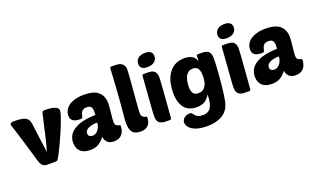

<svg xmlns="http://www.w3.org/2000/svg" viewBox="-93 -1289 3334 2020"><g transform="rotate(-20 1574.0 -279.5)"><path d="M270 -127Q282 -169 292.5 -210Q303 -251 313.5 -297.5Q324 -344 336.5 -399.5Q349 -455 366 -526Q369 -540 375 -544.5Q381 -549 401 -549Q416 -549 441 -548Q466 -547 490 -541Q514 -535 531.5 -523Q549 -511 549 -490Q549 -473 537 -435Q525 -397 506 -348.5Q487 -300 463.5 -247Q440 -194 418 -147Q396 -100 377 -64.5Q358 -29 349 -15Q341 -4 335 -2Q329 0 315 0H226Q205 0 191.5 -7.5Q178 -15 169 -27Q160 -39 154 -54.5Q148 -70 143 -87Q114 -187 92.5 -258.5Q71 -330 56 -378Q41 -426 32 -454.5Q23 -483 18 -498.5Q13 -514 11 -519.5Q9 -525 9 -527Q10 -534 19 -542Q28 -550 42 -550Q88 -550 120.5 -546.5Q153 -543 174.5 -534Q196 -525 207.5 -509Q219 -493 224 -467Q225 -460 228 -439Q231 -418 234.5 -388.5Q238 -359 243 -323.5Q248 -288 252.5 -252.5Q257 -217 261.5 -184Q266 -151 270 -127Z M562 -123Q562 -213 643 -264Q724 -315 882 -319Q883 -330 883.5 -337.5Q884 -345 884 -356Q884 -388 872 -407Q860 -426 822 -426Q801 -426 788 -420Q775 -414 767 -403.5Q759 -393 754 -378Q749 -363 745 -345Q743 -336 736 -333.5Q729 -331 714 -331Q612 -331 612 -408Q612 -439 626.5 -467Q641 -495 669.5 -515.5Q698 -536 741 -548Q784 -560 841 -560Q952 -560 1002 -514Q1052 -468 1052 -384Q1052 -373 1049.5 -344.5Q1047 -316 1043.5 -284.5Q1040 -253 1037.5 -225Q1035 -197 1035 -186Q1035 -161 1044 -150.5Q1053 -140 1064.5 -136Q1076 -132 1085 -130Q1094 -128 1094 -120Q1094 -98 1088 -75Q1082 -52 1068.5 -33Q1055 -14 1031.5 -2Q1008 10 974 10Q926 10 902 -13Q878 -36 870 -77Q846 -42 807.5 -16Q769 10 707 10Q677 10 650.5 3Q624 -4 604.5 -20Q585 -36 573.5 -61.5Q562 -87 562 -123ZM873 -237Q847 -237 822 -233Q797 -229 777.5 -220.5Q758 -212 746 -198Q734 -184 734 -164Q734 -141 748.5 -132Q763 -123 780 -123Q796 -123 812 -130Q828 -137 840.5 -151.5Q853 -166 862 -187Q871 -208 873 -237Z M1271 9Q1209 9 1182 -24Q1155 -57 1155 -133Q1155 -145 1156.5 -163Q1158 -181 1160.5 -209.5Q1163 -238 1167 -280Q1171 -322 1175.5 -382Q1180 -442 1185.5 -523Q1191 -604 1197 -711Q1198 -733 1202 -737Q1205 -740 1218 -740H1257Q1287 -740 1307 -733Q1327 -726 1339 -714Q1351 -702 1356 -686.5Q1361 -671 1361 -654Q1361 -634 1358.5 -596.5Q1356 -559 1352 -512Q1348 -465 1344 -414Q1340 -363 1336 -316.5Q1332 -270 1329.5 -233Q1327 -196 1327 -177Q1327 -151 1336.5 -140Q1346 -129 1357 -124.5Q1368 -120 1377.5 -118.5Q1387 -117 1387 -112Q1387 -90 1382 -68.5Q1377 -47 1364 -29.5Q1351 -12 1328.5 -1.5Q1306 9 1271 9Z M1560 0Q1529 0 1509.5 -6.5Q1490 -13 1478.5 -25Q1467 -37 1462.5 -54.5Q1458 -72 1458 -95Q1458 -110 1459.5 -137.5Q1461 -165 1465 -213.5Q1469 -262 1474.5 -336.5Q1480 -411 1488 -521Q1489 -543 1493 -547Q1496 -550 1509 -550H1548Q1579 -550 1598.5 -544Q1618 -538 1629.5 -526Q1641 -514 1645.5 -497Q1650 -480 1650 -459Q1650 -444 1648 -414Q1646 -384 1642.5 -332.5Q1639 -281 1633 -204.5Q1627 -128 1618 -20Q1617 -8 1613 -4Q1609 0 1596 0ZM1489 -668Q1489 -708 1518 -731Q1547 -754 1596 -754Q1639 -754 1658.5 -736.5Q1678 -719 1678 -690Q1678 -653 1650.5 -628.5Q1623 -604 1570 -604Q1489 -604 1489 -668Z M2065 -118Q2040 -73 2004 -51.5Q1968 -30 1914 -30Q1873 -30 1839 -43Q1805 -56 1781 -84Q1757 -112 1743.5 -154.5Q1730 -197 1730 -256Q1730 -304 1740 -357.5Q1750 -411 1776.5 -456Q1803 -501 1849 -530.5Q1895 -560 1967 -560Q1997 -560 2018.5 -553.5Q2040 -547 2055.5 -536Q2071 -525 2080.5 -510Q2090 -495 2095 -478Q2095 -477 2095.5 -485.5Q2096 -494 2097 -505Q2098 -516 2098.5 -526.5Q2099 -537 2099 -540Q2100 -550 2112 -550H2158Q2210 -550 2233.5 -528.5Q2257 -507 2257 -447Q2257 -439 2256 -410.5Q2255 -382 2252.5 -342Q2250 -302 2246 -253.5Q2242 -205 2237 -156Q2232 -107 2226 -62Q2220 -17 2213 17Q2206 51 2189 83Q2172 115 2141 140Q2110 165 2061.5 180Q2013 195 1943 195Q1890 195 1850.5 185Q1811 175 1785 158.5Q1759 142 1745.5 121Q1732 100 1732 79Q1732 60 1740 46Q1748 32 1761 23Q1774 14 1789.5 9.5Q1805 5 1819 5Q1836 5 1844 15Q1852 25 1862 37.5Q1872 50 1890 60Q1908 70 1946 70Q2012 70 2038.5 21.5Q2065 -27 2065 -118ZM1981 -163Q2017 -163 2037.5 -180Q2058 -197 2069 -221Q2080 -245 2083 -271Q2086 -297 2086 -316Q2086 -376 2067.5 -401.5Q2049 -427 2012 -427Q1975 -427 1954 -407Q1933 -387 1922.5 -359.5Q1912 -332 1909 -304.5Q1906 -277 1906 -262Q1906 -212 1923 -187.5Q1940 -163 1981 -163Z M2448 0Q2417 0 2397.5 -6.5Q2378 -13 2366.5 -25Q2355 -37 2350.5 -54.5Q2346 -72 2346 -95Q2346 -110 2347.5 -137.5Q2349 -165 2353 -213.5Q2357 -262 2362.5 -336.5Q2368 -411 2376 -521Q2377 -543 2381 -547Q2384 -550 2397 -550H2436Q2467 -550 2486.5 -544Q2506 -538 2517.5 -526Q2529 -514 2533.5 -497Q2538 -480 2538 -459Q2538 -444 2536 -414Q2534 -384 2530.5 -332.5Q2527 -281 2521 -204.5Q2515 -128 2506 -20Q2505 -8 2501 -4Q2497 0 2484 0ZM2377 -668Q2377 -708 2406 -731Q2435 -754 2484 -754Q2527 -754 2546.5 -736.5Q2566 -719 2566 -690Q2566 -653 2538.5 -628.5Q2511 -604 2458 -604Q2377 -604 2377 -668Z M2596 -123Q2596 -213 2677 -264Q2758 -315 2916 -319Q2917 -330 2917.5 -337.5Q2918 -345 2918 -356Q2918 -388 2906 -407Q2894 -426 2856 -426Q2835 -426 2822 -420Q2809 -414 2801 -403.5Q2793 -393 2788 -378Q2783 -363 2779 -345Q2777 -336 2770 -333.5Q2763 -331 2748 -331Q2646 -331 2646 -408Q2646 -439 2660.5 -467Q2675 -495 2703.5 -515.5Q2732 -536 2775 -548Q2818 -560 2875 -560Q2986 -560 3036 -514Q3086 -468 3086 -384Q3086 -373 3083.5 -344.5Q3081 -316 3077.5 -284.5Q3074 -253 3071.5 -225Q3069 -197 3069 -186Q3069 -161 3078 -150.5Q3087 -140 3098.5 -136Q3110 -132 3119 -130Q3128 -128 3128 -120Q3128 -98 3122 -75Q3116 -52 3102.5 -33Q3089 -14 3065.5 -2Q3042 10 3008 10Q2960 10 2936 -13Q2912 -36 2904 -77Q2880 -42 2841.5 -16Q2803 10 2741 10Q2711 10 2684.5 3Q2658 -4 2638.5 -20Q2619 -36 2607.5 -61.5Q2596 -87 2596 -123ZM2907 -237Q2881 -237 2856 -233Q2831 -229 2811.5 -220.5Q2792 -212 2780 -198Q2768 -184 2768 -164Q2768 -141 2782.5 -132Q2797 -123 2814 -123Q2830 -123 2846 -130Q2862 -137 2874.5 -151.5Q2887 -166 2896 -187Q2905 -208 2907 -237Z"/></g></svg>

Font: PoetsenOne
Style: Regular
Weight: 400
Designer: Rodrigo Fuenzalida, Pablo Impallari
Foundry: Pablo Impallari, Rodrigo Fuenzalida
Version: Version 1.000; ttfautohint (v0.8) -G 200 -r 50